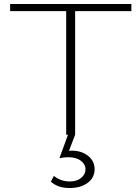

<svg xmlns="http://www.w3.org/2000/svg" viewBox="-20 -678 706 966"><path d="M358 -622V0L327 81Q332 80 341 80Q390 80 423 106Q456 132 456 174Q456 216 421 242Q386 268 330 268Q271 268 236 236L251 207Q286 235 331 235Q367 235 388.5 217Q410 199 410 174Q410 148 386.5 130.5Q363 113 323 113Q302 113 279 118L322 0H313V-622H31V-658H641V-622Z"/></svg>

Font: EauTestSC Light
Style: Regular
Weight: 300
Designer: Christian Thalmann (Catharsis Fonts)
Version: Version 0.001;PS 000.001;hotconv 1.0.88;makeotf.lib2.5.64775